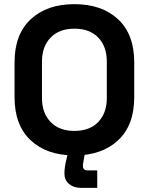

<svg xmlns="http://www.w3.org/2000/svg" viewBox="-20 -734 716 924"><path d="M338 14Q206 14 128 -58.5Q50 -131 50 -266V-434Q50 -569 128 -641.5Q206 -714 338 -714Q470 -714 548 -641.5Q626 -569 626 -434V-266Q626 -131 548 -58.5Q470 14 338 14ZM338 -104Q412 -104 453 -147Q494 -190 494 -262V-438Q494 -510 453 -553Q412 -596 338 -596Q265 -596 223.5 -553Q182 -510 182 -438V-262Q182 -190 223.5 -147Q265 -104 338 -104ZM368 170Q334 170 312 151Q290 132 290 101Q290 86 292.5 69Q295 52 299 36L312 -20H393L383 35Q382 42 380.5 49.5Q379 57 379 64Q379 86 402 86H448V170Z"/></svg>

Font: Space Grotesk Light
Style: Bold
Weight: 700
Version: Version 2.000